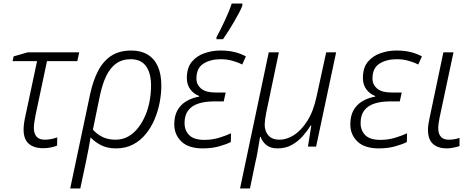

<svg xmlns="http://www.w3.org/2000/svg" viewBox="-20 -827 2670 1083"><path d="M224 9Q171 9 142 -16.5Q113 -42 113 -97Q113 -113 116 -134Q119 -155 124 -176L189 -482H51L57 -509L137 -532H427L416 -482H245L180 -175Q176 -154 173.5 -136.5Q171 -119 171 -104Q171 -74 186 -56.5Q201 -39 233 -39Q251 -39 268 -42.5Q285 -46 303 -52L302 -6Q290 0 267.5 4.5Q245 9 224 9Z M489 -299Q505 -372 533 -426.5Q561 -481 606.5 -511.5Q652 -542 721 -542Q775 -542 813 -519Q851 -496 870.5 -452Q890 -408 890 -344Q890 -298 880.5 -248.5Q871 -199 851.5 -153Q832 -107 801.5 -70Q771 -33 729.5 -11.5Q688 10 635 10Q585 10 550 -8Q515 -26 491 -52Q485 -16 479 15Q473 46 466 80L433 236H376ZM631 -39Q672 -39 704 -57.5Q736 -76 760 -107Q784 -138 800.5 -177.5Q817 -217 824.5 -260Q832 -303 832 -344Q832 -415 803.5 -454Q775 -493 717 -493Q669 -493 635 -468.5Q601 -444 579 -398Q557 -352 543 -285L504 -96Q524 -72 556 -55.5Q588 -39 631 -39Z M1124 10Q1043 10 1003 -29Q963 -68 963 -125Q963 -173 981 -205Q999 -237 1031 -256Q1063 -275 1103 -282L1104 -285Q1073 -297 1053.5 -323Q1034 -349 1034 -387Q1034 -445 1062 -478.5Q1090 -512 1133.5 -527Q1177 -542 1223 -542Q1268 -542 1302.5 -533.5Q1337 -525 1367 -509L1346 -463Q1324 -475 1292 -484Q1260 -493 1225 -493Q1167 -493 1127.5 -468Q1088 -443 1088 -384Q1088 -350 1114 -327.5Q1140 -305 1199 -305H1253L1242 -255H1187Q1137 -255 1099.5 -243Q1062 -231 1041.5 -204Q1021 -177 1021 -133Q1021 -91 1047.5 -64.5Q1074 -38 1132 -38Q1175 -38 1212.5 -49Q1250 -60 1283 -75L1282 -26Q1257 -13 1216 -1.5Q1175 10 1124 10ZM1201 -617Q1211 -635 1223 -659Q1235 -683 1247 -708.5Q1259 -734 1269.5 -759.5Q1280 -785 1287 -807H1347V-795Q1340 -776 1327 -752Q1314 -728 1299 -702Q1284 -676 1268 -651Q1252 -626 1238 -606H1201Z M1334 236 1496 -532H1553L1482 -193Q1477 -167 1475 -151Q1473 -135 1473 -124Q1473 -87 1494 -63Q1515 -39 1557 -39Q1597 -39 1638 -65Q1679 -91 1713.5 -145Q1748 -199 1766 -284L1820 -532H1876L1763 0H1717L1736 -119H1732Q1714 -89 1687.5 -59Q1661 -29 1626 -9.5Q1591 10 1545 10Q1506 10 1483 -8.5Q1460 -27 1450 -55H1447Q1444 -38 1440 -13.5Q1436 11 1431.5 37Q1427 63 1421 86L1390 236Z M2117 10Q2036 10 1996 -29Q1956 -68 1956 -125Q1956 -173 1974 -205Q1992 -237 2024 -256Q2056 -275 2096 -282L2097 -285Q2066 -297 2046.5 -323Q2027 -349 2027 -387Q2027 -445 2055 -478.5Q2083 -512 2126.5 -527Q2170 -542 2216 -542Q2261 -542 2295.5 -533.5Q2330 -525 2360 -509L2339 -463Q2317 -475 2285 -484Q2253 -493 2218 -493Q2160 -493 2120.5 -468Q2081 -443 2081 -384Q2081 -350 2107 -327.5Q2133 -305 2192 -305H2246L2235 -255H2180Q2130 -255 2092.5 -243Q2055 -231 2034.5 -204Q2014 -177 2014 -133Q2014 -91 2040.5 -64.5Q2067 -38 2125 -38Q2168 -38 2205.5 -49Q2243 -60 2276 -75L2275 -26Q2250 -13 2209 -1.5Q2168 10 2117 10Z M2499 10Q2451 10 2422.5 -15Q2394 -40 2394 -96Q2394 -111 2396.5 -126.5Q2399 -142 2403 -161L2481 -532H2538L2459 -161Q2456 -146 2454 -131Q2452 -116 2452 -104Q2452 -73 2466.5 -56Q2481 -39 2510 -39Q2526 -39 2541.5 -41.5Q2557 -44 2572 -49V-3Q2560 1 2539 5.5Q2518 10 2499 10Z"/></svg>

Font: Noto Sans Display Light
Style: Italic
Weight: 300
Italic angle: -12°
Designer: Monotype Design Team
Foundry: Monotype Imaging Inc.
Version: Version 2.003